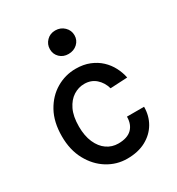

<svg xmlns="http://www.w3.org/2000/svg" viewBox="-172 -816 866 938"><g transform="rotate(-30 261.0 -346.5)"><path d="M272.5 13Q213.5 13 162.8 -18.2Q112 -49.5 80.8 -106.8Q49.5 -164 49.5 -241Q49.5 -322 80.8 -378.2Q112 -434.5 162.8 -464.2Q213.5 -494 272.5 -494Q316 -494 350 -480.2Q384 -466.5 408.5 -443.5Q433 -420.5 448.2 -391.2Q463.5 -362 469.5 -331L373 -326Q362.5 -363 336.2 -386Q310 -409 271.5 -409Q239 -409 210.2 -390.8Q181.5 -372.5 163.5 -335.5Q145.5 -298.5 145.5 -241Q145.5 -188.5 162.2 -150.5Q179 -112.5 207.5 -92.8Q236 -73 271.5 -73Q322.5 -73 347.8 -97.8Q373 -122.5 373 -166H469.5Q469.5 -115.5 445.8 -75Q422 -34.5 378.2 -10.8Q334.5 13 272.5 13ZM211.5 -639Q211.5 -666.5 230.8 -686.2Q250 -706 279.5 -706Q309.5 -706 329.8 -686.2Q350 -666.5 350 -639Q350 -611 329.8 -592.2Q309.5 -573.5 279.5 -573.5Q250 -573.5 230.8 -592.2Q211.5 -611 211.5 -639Z"/></g></svg>

Font: Karla Medium
Style: Regular
Weight: 500
Designer: Jonathan Pinhorn
Version: Version 2.001